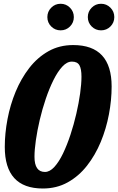

<svg xmlns="http://www.w3.org/2000/svg" viewBox="-20 -1010 642 1044"><path d="M167.5 -157.5Q167.5 -75 224.5 -75Q250.5 -75 275.5 -102.2Q300.5 -129.5 322.5 -175.2Q344.5 -221 363 -277Q381.5 -333 395 -391.5Q408.5 -450 415.8 -502.5Q423 -555 423 -593Q423 -635.5 411.8 -655.2Q400.5 -675 371 -675Q344 -675 318.8 -647.8Q293.5 -620.5 270.8 -574.8Q248 -529 229 -473Q210 -417 196.2 -358.5Q182.5 -300 175 -247.5Q167.5 -195 167.5 -157.5ZM213 15Q6 15 6 -211Q6 -284.5 20.8 -362.2Q35.5 -440 65.2 -511.8Q95 -583.5 139.5 -640.8Q184 -698 243.5 -731.5Q303 -765 378 -765Q587 -765 587 -539.5Q587 -465.5 572.2 -387.8Q557.5 -310 527.8 -238.2Q498 -166.5 453.2 -109.2Q408.5 -52 348.2 -18.5Q288 15 213 15ZM529.5 -845Q499.5 -845 478.5 -866Q457.5 -887 457.5 -917Q457.5 -947 478.5 -968.2Q499.5 -989.5 529.5 -989.5Q559.5 -989.5 580.5 -968.2Q601.5 -947 601.5 -917Q601.5 -887 580.5 -866Q559.5 -845 529.5 -845ZM309.5 -845Q279.5 -845 258.5 -866Q237.5 -887 237.5 -917Q237.5 -947 258.5 -968.2Q279.5 -989.5 309.5 -989.5Q339.5 -989.5 360.5 -968.2Q381.5 -947 381.5 -917Q381.5 -887 360.5 -866Q339.5 -845 309.5 -845Z"/></svg>

Font: Besley* Condensed
Style: Bold Italic
Weight: 700
Width: 3
Italic angle: -13°
Designer: Owen Earl
Foundry: indestructible type*
Version: Version 3.000; ttfautohint (v1.8.3)